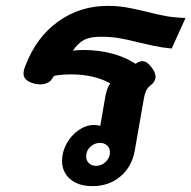

<svg xmlns="http://www.w3.org/2000/svg" viewBox="-20 -623 651 653"><path d="M191 -76Q191 -106 206.5 -134.5Q222 -163 247.5 -180.5Q273 -198 300 -198Q312 -198 321 -195L339 -299Q346 -329 355 -339Q330 -354 295.5 -362Q261 -370 224 -370Q188 -370 164 -365L155 -352Q150 -345 139.5 -340.5Q129 -336 116 -336Q102 -336 86 -342Q60 -352 60 -373Q60 -384 67 -401Q104 -497 178 -550Q252 -603 346 -603Q380 -603 409 -598Q438 -593 475 -584Q513 -574 543 -568.5Q573 -563 611 -562L564 -458Q531 -461 501 -467.5Q471 -474 446 -480Q411 -489 383.5 -493.5Q356 -498 323 -498Q286 -498 265.5 -487Q245 -476 228 -451Q252 -453 264 -453Q315 -453 360.5 -441Q406 -429 441 -406Q454 -415 464 -415Q479 -415 493 -397Q509 -378 509 -362Q509 -345 489 -330Q474 -318 469 -286L438 -109Q428 -55 389 -22.5Q350 10 295 10Q246 10 218.5 -14Q191 -38 191 -76ZM354 -105Q354 -119 344.5 -128Q335 -137 320 -137Q301 -137 287 -123.5Q273 -110 273 -91Q273 -77 282.5 -68Q292 -59 307 -59Q326 -59 340 -73Q354 -87 354 -105Z"/></svg>

Font: Niramit
Style: Bold Italic
Weight: 700
Italic angle: -10°
Designer: Katatrad Aksorn Co.,Ltd.
Foundry: Cadson Demak Co.,Ltd.
Version: Version 1.001; ttfautohint (v1.6)